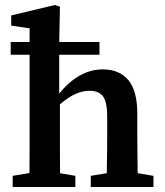

<svg xmlns="http://www.w3.org/2000/svg" viewBox="-20 -752 662 772"><path d="M97 0Q98 -25 98.5 -62Q99 -99 99 -138.5Q99 -178 99 -209V-638L25 -649V-690L201 -732L221 -725L218 -577V-357L221 -346V-209Q221 -178 221 -138.5Q221 -99 221.5 -62Q222 -25 223 0ZM31 0V-45L134 -62H184L283 -45V0ZM345 0V-45L447 -62H496L597 -45V0ZM23 -532V-583H380V-532ZM408 0Q409 -25 409.5 -61Q410 -97 410.5 -136Q411 -175 411 -207V-283Q411 -341 394.5 -364Q378 -387 340 -387Q318 -387 295.5 -379Q273 -371 250 -355Q227 -339 202 -315L179 -373H216Q241 -405 269 -427Q297 -449 328 -461Q359 -473 393 -473Q460 -473 496 -430Q532 -387 532 -296V-207Q532 -175 532.5 -136Q533 -97 533.5 -61Q534 -25 535 0Z"/></svg>

Font: Source Serif 4 18pt SemiBold
Style: Regular
Weight: 600
Designer: Frank Grießhammer
Foundry: Adobe Systems Incorporated
Version: Version 4.004;hotconv 1.0.116;makeotfexe 2.5.65601